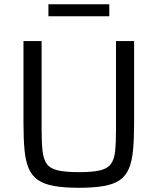

<svg xmlns="http://www.w3.org/2000/svg" viewBox="-20 -883 748 911"><path d="M354.7 8Q284.1 8 236.5 -0.5Q188.9 -9 160.1 -29Q131.2 -49 116.1 -84.3Q101 -119.5 96.2 -172.7Q91.4 -225.8 91.4 -300.5V-688H177.4V-267.3Q177.4 -204.5 182.1 -165Q186.7 -125.5 203.1 -103.9Q219.5 -82.3 255.9 -74.3Q292.2 -66.2 354.7 -66.2Q417.5 -66.2 453.1 -74.3Q488.8 -82.3 505.4 -103.9Q522.1 -125.5 526.2 -165Q530.4 -204.5 530.4 -267.3V-688H616.3V-300.5Q616.3 -225.8 611.5 -172.7Q606.7 -119.5 592.1 -84.3Q577.5 -49 549 -29Q520.4 -9 472.8 -0.5Q425.2 8 354.7 8ZM209.7 -805.7V-862.8H498.6V-805.7Z"/></svg>

Font: Saira Thin
Style: Regular
Weight: 100
Designer: Hector Gatti with collaboration of the Omnibus-Type team
Foundry: Omnibus-Type
Version: Version 1.101